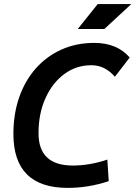

<svg xmlns="http://www.w3.org/2000/svg" viewBox="-20 -914 665 944"><path d="M313 9.8Q45.9 9.8 45.9 -255.4Q45.9 -354.5 74.7 -436.5Q103.5 -518.6 156.5 -578.1Q209.5 -637.7 282.5 -670.4Q355.5 -703.1 443.4 -703.1Q555.7 -703.1 617.7 -631.3L544.9 -536.6Q496.1 -593.3 429.2 -593.3Q354.5 -593.3 295.9 -549.8Q237.3 -506.3 203.4 -430.9Q169.4 -355.5 169.4 -258.8Q169.4 -100.1 337.9 -100.1Q421.4 -100.1 507.8 -129.4L514.6 -23.4Q415 9.8 313 9.8ZM362.3 -771.5 460.4 -894H625.5L493.2 -771.5Z"/></svg>

Font: Cascadia Code NF SemiBold
Style: Italic
Weight: 600
Italic angle: -10°
Monospace: yes
Designer: Aaron Bell
Foundry: Saja Typeworks
Version: Version 2404.023; ttfautohint (v1.8.4)